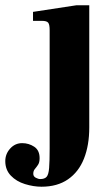

<svg xmlns="http://www.w3.org/2000/svg" viewBox="-131 -495 419 727"><path d="M26 212Q-4 212 -36.5 202Q-69 192 -90 170Q-111 148 -111 115Q-111 88 -92.5 67.5Q-74 47 -47 47Q-22 47 -1.5 60.5Q19 74 19 104Q19 120 13 129Q7 138 1 145Q-5 152 -5 163Q-5 173 4.5 178Q14 183 21 183Q38 183 45.5 174.5Q53 166 55 141Q57 116 57 67V-381Q57 -402 51.5 -409Q46 -416 28 -416H-6V-450L158 -475H207V-12Q207 55 187 105.5Q167 156 126.5 184Q86 212 26 212Z"/></svg>

Font: Frank Ruhl Libre ExtraBold
Style: Regular
Weight: 800
Designer: Yanek Iontef
Foundry: Fontef
Version: Version 6.003;gftools[0.9.30]